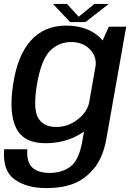

<svg xmlns="http://www.w3.org/2000/svg" viewBox="-38 -729 680 982"><path d="M198.5 233Q280 233 338.8 210.2Q397.5 187.5 443.5 131.8Q489.5 76 506.5 -21.5L607.5 -592.5H518.5L487 -522Q476.5 -535 461 -547.5Q399.5 -598 299.5 -598Q189 -598 120.2 -522.2Q51.5 -446.5 29 -297.5Q6.5 -149 45.2 -72.8Q84 3.5 194.5 3.5Q295 3.5 373.5 -44.5Q383 -50 391.5 -56L383.5 -10Q366.5 90 322.5 122.8Q278.5 155.5 215.5 155.5Q177.5 155.5 150 143Q122.5 130.5 110.5 104.2Q98.5 78 101.5 34.5H-16.5Q-26 143.5 36 188.2Q98 233 198.5 233ZM451 -392.5 418 -205Q408 -156 360 -118.5Q310 -79.5 249.5 -79.5Q185.5 -79.5 157.8 -125Q130 -170.5 151 -297Q172.5 -423.5 217.5 -468.8Q262.5 -514 326 -514Q386.5 -514 423 -475.5Q456.5 -439.5 451 -392.5ZM320.5 -616H399L518.5 -709H445L364.5 -643.5L304.5 -709H233Z"/></svg>

Font: Anybody Thin Medium
Style: Italic
Weight: 500
Italic angle: -10°
Version: Version 1.113;gftools[0.9.25]